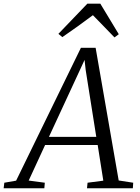

<svg xmlns="http://www.w3.org/2000/svg" viewBox="-80 -1004 746 1024"><path d="M-60.5 0 -57 -29.5 6 -40.5 351.5 -749H430L553 -41.5L630.5 -29.5L628.5 0H384L387 -29.5L471 -40.5L441 -230.5H160.5L73 -41L159 -29.5L156.5 0ZM181 -274H433.5L377 -630.5L371 -684.5L348 -634.5ZM231.5 -823.5 386 -984.5H455L553.5 -821.5L530.5 -804.5Q502.5 -834 473.5 -863.5Q444.5 -893 415.5 -923Q377 -894 336.8 -865.2Q296.5 -836.5 252.5 -806Z"/></svg>

Font: Merriweather 60pt Light
Style: Italic
Weight: 300
Italic angle: -7.8°
Version: Version 2.101